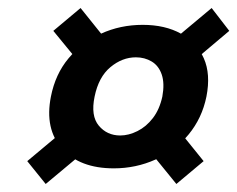

<svg xmlns="http://www.w3.org/2000/svg" viewBox="-20 -618 592 479"><path d="M336 -556Q392 -556 431.5 -534Q471 -512 488.5 -472.5Q506 -433 495 -377Q484 -323 450.5 -282.5Q417 -242 368 -220Q319 -198 264 -198Q179 -198 135 -247Q91 -296 107 -377Q118 -433 151 -472.5Q184 -512 232 -534Q280 -556 336 -556ZM319 -475Q285 -475 255.5 -450.5Q226 -426 216 -377Q206 -329 226.5 -304.5Q247 -280 280 -280Q301 -280 323 -291Q345 -302 361.5 -323.5Q378 -345 385 -377Q391 -410 383.5 -432Q376 -454 358.5 -464.5Q341 -475 319 -475ZM186 -452 113 -541 181 -598 258 -502ZM392 -501 508 -598 552 -541 437 -444ZM417 -304 488 -216 420 -159 346 -250ZM215 -260 94 -159 48 -216 158 -308Z"/></svg>

Font: Albert Sans
Style: Bold Italic
Weight: 700
Italic angle: -11.25°
Designer: Andreas Rasmussen
Foundry: a.Foundry
Version: Version 1.025